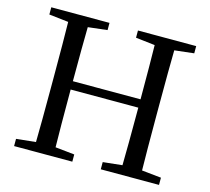

<svg xmlns="http://www.w3.org/2000/svg" viewBox="-105 -857 1071 980"><g transform="rotate(15 431.0 -366.5)"><path d="M814.5 -695.3 711.9 -683.6Q710 -588.9 710 -392.6V-338.9Q710 -145.5 711.9 -48.8L814.5 -38.1V0H506.8V-38.1L608.4 -48.8Q610.4 -142.6 610.4 -353.5H252.9Q252.9 -143.6 254.9 -48.8L356.4 -38.1V0H48.8V-38.1L151.4 -48.8Q153.3 -144.5 153.3 -338.9V-392.6Q153.3 -587.9 151.4 -683.6L48.8 -695.3V-733.4H356.4V-695.3L254.9 -683.6Q252.9 -589.8 252.9 -397.5H610.4Q610.4 -588.9 608.4 -683.6L506.8 -695.3V-733.4H814.5Z"/></g></svg>

Font: GenYoMin TW TTF Medium
Style: Regular
Weight: 500
Version: Version 1.300